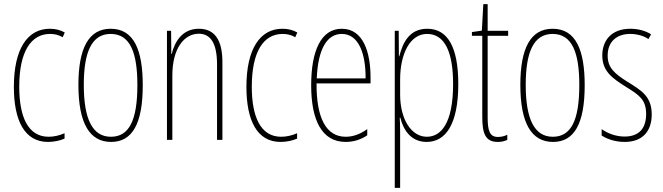

<svg xmlns="http://www.w3.org/2000/svg" viewBox="-20 -676 3204 928"><path d="M212 10C239 10 270 4 292 -6V-32C267 -21 240 -15 215 -15C114 -15 73 -114 73 -257C73 -427 130 -512 222 -512C244 -512 265 -507 283 -496L293 -519C272 -531 248 -537 221 -537C113 -537 47 -440 47 -256C47 -93 99 10 212 10Z M670 -264C670 -433 628 -537 515 -537C409 -537 359 -444 359 -266C359 -80 413 10 517 10C619 10 670 -77 670 -264ZM385 -266C385 -424 423 -512 515 -512C611 -512 644 -418 644 -265C644 -94 604 -15 516 -15C426 -15 385 -102 385 -266Z M941 -537C861 -537 824 -474 810 -415H808L807 -527H787V0H813V-311C813 -445 872 -513 941 -513C995 -513 1029 -471 1029 -365V0H1055V-375C1055 -488 1014 -537 941 -537Z M1336 10C1363 10 1394 4 1416 -6V-32C1391 -21 1364 -15 1339 -15C1238 -15 1197 -114 1197 -257C1197 -427 1254 -512 1346 -512C1368 -512 1389 -507 1407 -496L1417 -519C1396 -531 1372 -537 1345 -537C1237 -537 1171 -440 1171 -256C1171 -93 1223 10 1336 10Z M1632 -537C1531 -537 1484 -429 1484 -264C1484 -94 1536 10 1651 10C1692 10 1727 -3 1755 -22V-52C1720 -27 1686 -15 1651 -15C1556 -15 1509 -106 1510 -273H1771V-301C1771 -421 1737 -537 1632 -537ZM1632 -512C1715 -512 1748 -414 1747 -297H1511C1517 -442 1562 -512 1632 -512Z M2045 -537C1960 -537 1927 -472 1910 -404H1908L1907 -527H1888V232H1914V-37C1914 -69 1913 -95 1912 -107H1915C1928 -53 1963 10 2042 10C2134 10 2195 -75 2195 -270C2195 -450 2143 -537 2045 -537ZM2044 -512C2130 -512 2170 -424 2170 -270C2170 -79 2111 -15 2043 -15C1969 -15 1914 -98 1914 -219V-292C1914 -416 1962 -512 2044 -512Z M2387 -14C2347 -14 2337 -44 2337 -108V-503H2436V-527H2337V-656H2316L2309 -528L2261 -521V-503H2311V-112C2311 -32 2325 10 2386 10C2405 10 2419 6 2432 0V-25C2422 -19 2404 -14 2387 -14Z M2806 -264C2806 -433 2764 -537 2651 -537C2545 -537 2495 -444 2495 -266C2495 -80 2549 10 2653 10C2755 10 2806 -77 2806 -264ZM2521 -266C2521 -424 2559 -512 2651 -512C2747 -512 2780 -418 2780 -265C2780 -94 2740 -15 2652 -15C2562 -15 2521 -102 2521 -266Z M3130 -123C3130 -210 3080 -239 3014 -280C2950 -320 2917 -349 2917 -407C2917 -475 2961 -512 3026 -512C3058 -512 3092 -503 3114 -487L3127 -510C3101 -527 3065 -537 3027 -537C2934 -537 2891 -479 2891 -408C2891 -330 2942 -296 3009 -254C3068 -217 3103 -195 3103 -125C3103 -56 3069 -16 2999 -16C2957 -16 2917 -31 2888 -52V-21C2911 -6 2950 10 2999 10C3087 10 3130 -43 3130 -123Z"/></svg>

Font: Noto Sans Sinhala ExtraCondensed Thin
Style: Regular
Weight: 100
Width: 2
Designer: Jelle Bosma - Monotype Design Team
Foundry: Monotype Imaging Inc.
Version: Version 2.006